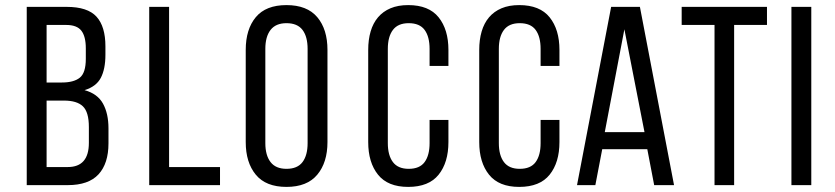

<svg xmlns="http://www.w3.org/2000/svg" viewBox="-20 -727 3281 754"><path d="M242 -700Q324 -700 359 -661.5Q394 -623 394 -545V-512Q394 -456 376 -421.5Q358 -387 312 -373Q363 -359 384.5 -320Q406 -281 406 -223V-164Q406 -85 367 -42.5Q328 0 246 0H85V-700ZM223 -403Q270 -403 293.5 -422Q317 -441 317 -496V-537Q317 -584 299.5 -606.5Q282 -629 240 -629H163V-403ZM246 -71Q329 -71 329 -166V-228Q329 -287 305.5 -309.5Q282 -332 231 -332H163V-71Z M566 0V-700H644V-71H844V0Z M945 -531Q945 -612 984.5 -659.5Q1024 -707 1105 -707Q1186 -707 1226 -659.5Q1266 -612 1266 -531V-169Q1266 -89 1226 -41Q1186 7 1105 7Q1024 7 984.5 -41Q945 -89 945 -169ZM1022 -165Q1022 -117 1042.5 -90.5Q1063 -64 1105 -64Q1148 -64 1168 -90.5Q1188 -117 1188 -165V-535Q1188 -583 1168 -609.5Q1148 -636 1105 -636Q1063 -636 1042.5 -609.5Q1022 -583 1022 -535Z M1583 -707Q1664 -707 1702.5 -659Q1741 -611 1741 -531V-468H1667V-535Q1667 -583 1647.5 -609.5Q1628 -636 1585 -636Q1543 -636 1523 -609.5Q1503 -583 1503 -535V-165Q1503 -117 1523 -90.5Q1543 -64 1585 -64Q1628 -64 1647.5 -90.5Q1667 -117 1667 -165V-256H1741V-169Q1741 -89 1702.5 -41Q1664 7 1583 7Q1503 7 1464.5 -41Q1426 -89 1426 -169V-531Q1426 -571 1435.5 -603.5Q1445 -636 1464.5 -659Q1484 -682 1513.5 -694.5Q1543 -707 1583 -707Z M2019 -707Q2100 -707 2138.5 -659Q2177 -611 2177 -531V-468H2103V-535Q2103 -583 2083.5 -609.5Q2064 -636 2021 -636Q1979 -636 1959 -609.5Q1939 -583 1939 -535V-165Q1939 -117 1959 -90.5Q1979 -64 2021 -64Q2064 -64 2083.5 -90.5Q2103 -117 2103 -165V-256H2177V-169Q2177 -89 2138.5 -41Q2100 7 2019 7Q1939 7 1900.5 -41Q1862 -89 1862 -169V-531Q1862 -571 1871.5 -603.5Q1881 -636 1900.5 -659Q1920 -682 1949.5 -694.5Q1979 -707 2019 -707Z M2345 -141 2318 0H2246L2380 -700H2493L2627 0H2549L2522 -141ZM2355 -208H2511L2432 -612Z M2786 0V-629H2657V-700H2992V-629H2863V0Z M3166 -700V0H3088V-700Z"/></svg>

Font: Bebas Neue Regular
Style: Regular
Weight: 400
Designer: Ryoichi Tsunekawa & LGV (GE)
Foundry: Free Software Foundation, Inc.
Version: Version 1.003 August 13, 2016